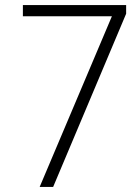

<svg xmlns="http://www.w3.org/2000/svg" viewBox="-20 -735 549 755"><path d="M70 -671V-715H476V-681L189 0H136L420 -671Z"/></svg>

Font: Julius Sans One
Style: Regular
Weight: 400
Designer: Luciano Vergara
Foundry: LatinoType
Version: Version 1.001